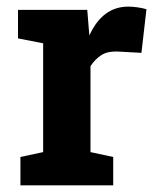

<svg xmlns="http://www.w3.org/2000/svg" viewBox="-20 -558 473 578"><path d="M252.4 -100.1 320.8 -85.4V0H41.5V-85.4L109.9 -100.1V-427.7L34.2 -442.4V-528.3H242.7L248 -462.9L249 -451.2Q288.6 -538.1 366.2 -538.1Q378.9 -538.1 394 -535.9Q409.2 -533.7 420.9 -530.3L405.8 -398.9L335 -402.8Q304.7 -404.3 285.9 -392.6Q267.1 -380.9 252.4 -358.9Z"/></svg>

Font: Suwannaphum
Style: Bold
Weight: 700
Designer: Danh Hong
Version: Version 8.002; ttfautohint (v1.8.3)